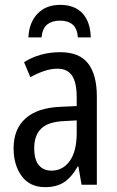

<svg xmlns="http://www.w3.org/2000/svg" viewBox="-20 -761 484 791"><path d="M228 -546Q307 -546 343 -499.5Q379 -453 379 -363V0H316L303 -75H300Q276 -32 245 -11Q214 10 166 10Q103 10 69.5 -35.5Q36 -81 36 -150Q36 -229 85 -273Q134 -317 229 -321L296 -324V-359Q296 -422 276.5 -450Q257 -478 217 -478Q190 -478 162 -468.5Q134 -459 105 -443L79 -505Q111 -525 148.5 -535.5Q186 -546 228 -546ZM296 -265 242 -262Q178 -259 149.5 -231Q121 -203 121 -151Q121 -103 140 -80.5Q159 -58 192 -58Q239 -58 267.5 -98Q296 -138 296 -213ZM228 -741Q287 -741 319.5 -706.5Q352 -672 354 -607H301Q298 -644 279 -660Q260 -676 227 -676Q195 -676 175 -660.5Q155 -645 151 -607H97Q100 -669 135 -705Q170 -741 228 -741Z"/></svg>

Font: Avrile Sans Condensed
Style: Regular
Weight: 400
Width: 3
Designer: Monotype Design Team
Foundry: Monotype Imaging Inc.
Version: Version 2.001;September 10, 2019;FontCreator 11.5.0.2425 64-